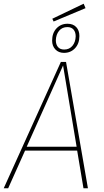

<svg xmlns="http://www.w3.org/2000/svg" viewBox="-29 -1015 558 1035"><path d="M421 0 387 -203H106L15 0H-9L299 -681H327L445 0ZM115 -224H384L311 -662ZM399 -821Q399 -780 375.5 -755Q352 -730 316 -730Q287 -730 269.5 -748.5Q252 -767 252 -796Q252 -837 275.5 -862Q299 -887 335 -887Q365 -887 382 -869Q399 -851 399 -821ZM272 -798Q272 -775 283.5 -761.5Q295 -748 317 -748Q345 -748 361.5 -768Q378 -788 379 -819Q379 -842 367.5 -855.5Q356 -869 334 -869Q306 -869 289.5 -849Q273 -829 272 -798ZM422 -995 432 -971 260 -899 253 -914Z"/></svg>

Font: Fira Sans Condensed Thin
Style: Italic
Weight: 250
Width: 3
Italic angle: -8°
Designer: Carrois Corporate & Edenspiekermann AG
Foundry: Carrois Corporate GbR & Edenspiekermann AG
Version: Version 4.203